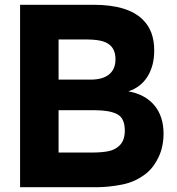

<svg xmlns="http://www.w3.org/2000/svg" viewBox="-20 -783 740 803"><path d="M64 0V-763H371Q517 -763 579 -699Q625 -653 625 -572Q625 -508 597 -463Q569 -418 517 -401Q588 -388 626 -342Q664 -296 664 -224Q664 -171 644 -127.5Q624 -84 592 -58Q547 -22 490 -11Q433 0 384 0ZM359 -450Q410 -450 436.5 -472Q463 -494 463 -535Q463 -576 438 -596Q423 -608 399 -613Q375 -618 336 -618H225V-450ZM364 -145Q402 -145 430 -150Q458 -155 476 -171Q502 -192 502 -237Q502 -289 470 -305.5Q438 -322 378 -322H225V-145Z"/></svg>

Font: Open Sauce One ExtraBold
Style: Regular
Weight: 800
Designer: Alfredo Marco Pradil
Foundry: Creative Sauce Fz LLC
Version: Version 1.477